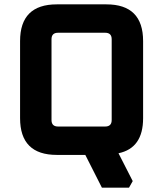

<svg xmlns="http://www.w3.org/2000/svg" viewBox="-20 -710 748 880"><path d="M72 -168.4V-521.6Q72 -690 240.4 -690H467.5Q635.9 -690 635.9 -521.6V-168.2Q635.9 -31 523.1 -7.6L588.3 120L571.4 150H447L371 0H240.4Q72 0 72 -168.4ZM216.1 -159.9Q216.1 -130.1 246.1 -130.1H462.1Q491.9 -130.1 491.9 -159.9V-530.1Q491.9 -559.9 462.1 -559.9H246.1Q216.1 -559.9 216.1 -530.1Z"/></svg>

Font: Oxanium ExtraLight
Style: Regular
Weight: 200
Designer: Severin Meyer
Version: Version 2.000